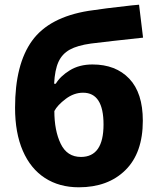

<svg xmlns="http://www.w3.org/2000/svg" viewBox="-20 -786 673 816"><path d="M357 -740Q421 -750 539 -763L571 -766L588 -626Q439 -610 367 -601Q309 -593 276.5 -575Q244 -557 228.5 -523Q213 -489 210 -430H217Q236 -462 276.5 -487Q317 -512 373 -512Q472 -512 529.5 -451.5Q587 -391 587 -273Q587 -136 513 -63Q439 10 315 10Q232 10 171 -29.5Q110 -69 77 -145Q44 -221 44 -328Q44 -513 116.5 -613Q189 -713 357 -740ZM420 -257Q420 -392 333 -392Q294 -392 259 -365.5Q224 -339 211 -314Q211 -231 238 -175Q265 -119 324 -119Q420 -119 420 -257Z"/></svg>

Font: Noto Sans UI ExtraBold
Style: Regular
Weight: 800
Designer: Monotype Design Team
Foundry: Monotype Imaging Inc.
Version: Version 1.001